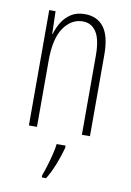

<svg xmlns="http://www.w3.org/2000/svg" viewBox="-86 -593 590 867"><g transform="rotate(10 209.0 -159.0)"><path d="M233 -539Q289 -539 319.5 -499Q350 -459 350 -373V0H313V-362Q313 -438 290.5 -471.5Q268 -505 229 -505Q177 -505 142 -455.5Q107 -406 107 -305V0H70V-529H99L102 -425H104Q112 -454 128 -480Q144 -506 169.5 -522.5Q195 -539 233 -539ZM249 71Q240 106 224 147Q208 188 188 221H168V211Q175 193 183.5 165.5Q192 138 199 109.5Q206 81 208 61H249Z"/></g></svg>

Font: Noto Sans Arabic UI XCn XLt
Style: Regular
Weight: 200
Width: 2
Designer: Monotype Design Team, Nadine Chahine and Nizar Qandah
Foundry: Monotype Imaging Inc.
Version: Version 2.010; ttfautohint (v1.8.4.7-5d5b)